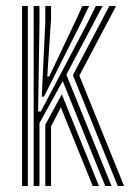

<svg xmlns="http://www.w3.org/2000/svg" viewBox="-20 -620 464 640"><path d="M92.2 0V-600H111.5V-535L107 -248.5H116.2L268.8 -538L299.5 -600H322L201.2 -371L351.8 0H330.8L189 -349.8L111.5 -209.5V0ZM53.5 0V-600H72.8V0ZM372.5 0 223 -369.5 344.5 -600H367L244.5 -368L393.5 0ZM119.2 -297.8 131 -545.8V-600H150.2V-556.8L137.5 -364.8H144L236.5 -560.2L254.5 -600H277L253.2 -550.2L126.5 -297.8ZM131 0V-204.2L186 -305.8L309.8 0H289L183 -262L150.2 -199V0Z"/></svg>

Font: Big Shoulders Inline Text SemiBold
Style: Regular
Weight: 600
Designer: Patric King
Foundry: XO Type Co
Version: Version 1.000